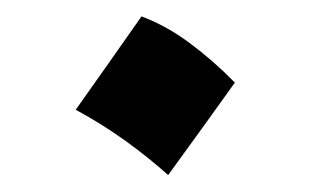

<svg xmlns="http://www.w3.org/2000/svg" viewBox="-20 -204 375 232"><path d="M151 -184.2Q181.1 -172.9 209.2 -152Q237.4 -131.1 263.8 -104.2Q223.5 -47.8 183.2 7.5Q158.5 -14.5 130.8 -34.4Q103.2 -54.2 71.5 -71.4Q91.9 -100.4 111.8 -128.4Q131.6 -156.3 151 -184.2Z"/></svg>

Font: Pinar DS1 Bold
Style: Regular
Weight: 700
Designer: Amin Abedi
Version: Version 3.000